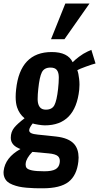

<svg xmlns="http://www.w3.org/2000/svg" viewBox="-31 -878 555 1074"><path d="M254.4 -658.7 334.5 -858.4H469.7L329.6 -658.7ZM207.5 175.3Q181.6 175.3 162.4 174.8Q143.1 174.3 117.9 172.1Q92.8 169.9 75.2 166Q57.6 162.1 39.3 155Q21 147.9 10 137.9Q-1 127.9 -6.8 112.8Q-11.2 101.6 -11.2 87.9Q-11.2 83.5 -10.7 78.6Q-2.4 3.4 83.5 -44.4Q29.3 -64 29.3 -107.4Q29.3 -139.6 48.3 -163.6Q66.4 -186 106.4 -216.3Q76.7 -240.7 64.5 -277.8Q56.6 -301.8 56.6 -335.9Q56.6 -355 59.1 -377.4Q81.1 -586.9 258.3 -586.9Q348.6 -586.9 375.5 -529.8Q387.2 -542.5 410.9 -560.5Q434.6 -578.6 460 -590.3L480 -599.1L503.4 -522.9Q485.8 -518.6 449.5 -505.4Q413.1 -492.2 401.4 -485.4Q408.2 -468.3 411.6 -437Q413.6 -420.4 413.6 -403.8Q413.6 -389.6 412.1 -375.5Q390.6 -176.8 219.7 -176.8Q206.1 -176.8 182.1 -180.7Q158.2 -184.6 151.9 -187.5Q132.8 -163.1 132.3 -149.9Q131.8 -139.2 143.3 -133.3Q154.8 -127.4 180.7 -125Q184.6 -124.5 229.2 -120.1Q273.9 -115.7 282.7 -114.3Q353.5 -106.4 383.8 -72.3Q408.2 -44.4 408.7 3.4Q408.7 14.2 407.2 26.4Q398.4 103.5 352.3 139.4Q306.2 175.3 207.5 175.3ZM216.8 80.1Q258.8 80.1 278.8 69.1Q298.8 58.1 302.7 33.7Q303.7 27.8 303.7 22.9Q303.7 5.4 293 -4.4Q279.3 -16.6 241.2 -20L149.9 -28.3Q115.2 7.8 112.8 36.1Q112.3 39.1 112.3 42Q112.3 54.2 117.7 61Q124 69.8 147.7 75Q171.4 80.1 216.8 80.1ZM225.6 -264.6Q260.3 -264.6 273.4 -290Q286.6 -315.4 293.9 -380.4Q297.9 -417 297.9 -441.9Q297.9 -444.3 297.9 -447.3Q297.4 -473.6 286.6 -486.8Q275.9 -500 251.5 -500Q216.3 -500 203.1 -473.6Q189.9 -447.3 183.1 -380.4Q179.7 -350.1 179.7 -327.1Q179.7 -322.3 179.7 -318.4Q180.7 -293 191.7 -278.8Q202.6 -264.6 225.6 -264.6Z"/></svg>

Font: Oswald
Style: Medium
Weight: 500
Designer: Vernon Adams
Foundry: Vernon Adams
Version: 3.0; ttfautohint (v0.94.23-7a4d-dirty) -l 8 -r 50 -G 150 -x 